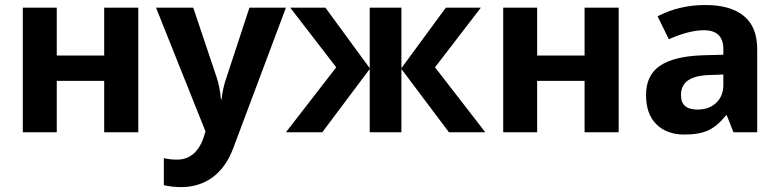

<svg xmlns="http://www.w3.org/2000/svg" viewBox="-20 -538 3170 781"><path d="M210.9 -506.8V-312H403.8V-506.8H542.5V0H403.8V-209H210.9V0H72.8V-506.8Z M614.7 -506.8H766.1L861.8 -221.7Q874 -184.6 878.9 -133.8H881.3Q886.2 -180.7 900.9 -221.7L994.6 -506.8H1143.1L928.7 64.9Q898.9 144 844.2 183.6Q789.6 223.1 716.8 223.1Q681.2 223.1 646.5 215.3V105.5Q671.4 111.3 700.7 111.3Q737.8 111.3 765.1 89.1Q792.5 66.9 808.1 21.5L815.9 -3.4Z M1483.9 -260.7V-506.8H1612.8V-260.7L1793.5 -506.8H1936L1749.5 -264.2L1954.1 0H1806.2L1612.8 -257.3V0H1483.9V-257.3L1291 0H1143.1L1347.7 -264.2L1160.6 -506.8H1303.7Z M2165 -506.8V-312H2357.9V-506.8H2496.6V0H2357.9V-209H2165V0H2026.9V-506.8Z M2963.4 0 2936.5 -68.8H2933.1Q2897.9 -24.9 2861.1 -7.8Q2824.2 9.3 2764.6 9.3Q2691.9 9.3 2649.9 -32.5Q2607.9 -74.2 2607.9 -151.4Q2607.9 -231.9 2664.3 -270.3Q2720.7 -308.6 2834.5 -313L2922.4 -315.4V-337.9Q2922.4 -415 2843.8 -415Q2782.7 -415 2700.7 -378.4L2654.8 -471.7Q2742.7 -517.6 2849.1 -517.6Q2951.2 -517.6 3005.6 -473.1Q3060.1 -428.7 3060.1 -337.9V0ZM2922.4 -234.9 2869.1 -232.9Q2808.6 -231.4 2779.3 -211.4Q2750 -191.4 2750 -150.4Q2750 -92.3 2816.9 -92.3Q2864.7 -92.3 2893.6 -119.9Q2922.4 -147.5 2922.4 -193.4Z"/></svg>

Font: Bpm'online Open Sans
Style: Bold
Weight: 700
Foundry: Ascender Corporation
Version: Version 1.10